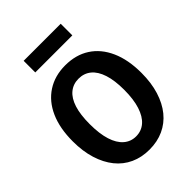

<svg xmlns="http://www.w3.org/2000/svg" viewBox="-264 -1056 1191 1191"><g transform="rotate(-45 331.0 -461.0)"><path d="M331 10Q262 10 206.5 -15.5Q151 -41 112 -89.5Q73 -138 51.5 -207Q30 -276 30 -363Q30 -478 66.5 -560Q103 -642 171 -686Q239 -730 330 -730Q423 -730 490.5 -686.5Q558 -643 595 -560.5Q632 -478 632 -362Q632 -275 610.5 -206Q589 -137 550 -89Q511 -41 455.5 -15.5Q400 10 331 10ZM330 -107Q377 -107 411 -136.5Q445 -166 463.5 -223.5Q482 -281 482 -364Q482 -446 464 -501.5Q446 -557 412 -585Q378 -613 330 -613Q283 -613 249 -585Q215 -557 197.5 -502Q180 -447 180 -364Q180 -280 198 -223Q216 -166 250 -136.5Q284 -107 330 -107ZM168 -830V-932H493V-830Z"/></g></svg>

Font: Instrument Sans SemiCondensed
Style: Bold
Weight: 700
Width: 4
Designer: Rodrigo Fuenzalida
Foundry: fragTYPE
Version: Version 1.000;gftools[0.9.28]